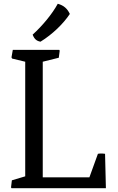

<svg xmlns="http://www.w3.org/2000/svg" viewBox="-20 -991 623 1011"><path d="M38.1 -4.4 40.5 0H537.6L533.2 -181.2C511.2 -184.6 495.6 -181.2 495.6 -181.2L450.7 -57.1H205.1V-666L289.6 -687L294.4 -724.1L292 -728.5H47.4L40.5 -689L43.9 -682.6L112.8 -666V-62.5L42.5 -41.5ZM193.4 -771.5C256.8 -810.5 314 -866.7 347.7 -917.5C335 -944.8 316.4 -962.4 284.2 -971.2C254.4 -916.5 202.6 -854.5 151.9 -808.6C161.1 -784.2 173.8 -774.9 193.4 -771.5Z"/></svg>

Font: Trykker
Style: Regular
Weight: 400
Designer: Magnus Gaarde
Foundry: Magnus Gaarde
Version: Version 1.001